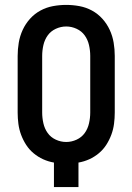

<svg xmlns="http://www.w3.org/2000/svg" viewBox="-20 -763 540 783"><path d="M200 0V-100Q177 -104 156 -113.5Q135 -123 117 -138Q99 -153 86.5 -172.5Q74 -192 66 -213.5Q58 -235 55 -258Q52 -281 52 -304V-535Q52 -562 56.5 -589Q61 -616 72.5 -641Q84 -666 102.5 -686.5Q121 -707 145 -720Q169 -733 196 -738Q223 -743 250 -743Q277 -743 304 -738Q331 -733 355 -720Q379 -707 397.5 -686.5Q416 -666 427.5 -641Q439 -616 443.5 -589Q448 -562 448 -535V-304Q448 -281 445 -258Q442 -235 434 -213.5Q426 -192 413.5 -172.5Q401 -153 383 -138Q365 -123 344 -113.5Q323 -104 300 -100V0ZM250 -184Q272 -184 292.5 -193.5Q313 -203 325.5 -220.5Q338 -238 343 -260Q348 -282 348 -304V-535Q348 -557 343 -579Q338 -601 325.5 -618.5Q313 -636 292.5 -645.5Q272 -655 250 -655Q228 -655 207.5 -645.5Q187 -636 174.5 -618.5Q162 -601 157 -579Q152 -557 152 -535V-304Q152 -282 157 -260Q162 -238 174.5 -220.5Q187 -203 207.5 -193.5Q228 -184 250 -184Z"/></svg>

Font: Iosevka Semibold
Style: Regular
Weight: 600
Monospace: yes
Designer: Belleve Invis
Foundry: Belleve Invis
Version: Version 33.2.3; ttfautohint (v1.8.4)